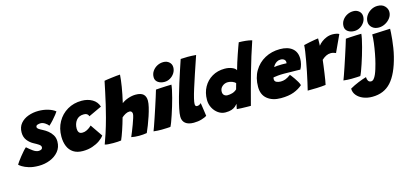

<svg xmlns="http://www.w3.org/2000/svg" viewBox="-120 -1323 4660 2174"><g transform="rotate(-15 2210.0 -236.0)"><path d="M181 38.5Q113.5 38.5 66 23.8Q18.5 9 -9.2 -8.5Q-37 -26 -44 -35Q-38.5 -45.5 -22 -68.2Q-5.5 -91 15.8 -118Q37 -145 57.8 -168.2Q78.5 -191.5 92.5 -202.5Q123 -174.5 157.5 -149.8Q192 -125 222.5 -125Q240 -125 253.8 -132.5Q267.5 -140 267.5 -158Q267.5 -175.5 244 -191.5Q220.5 -207.5 190 -223Q147 -245.5 117.8 -283.2Q88.5 -321 88.5 -375.5Q88.5 -439 123.5 -480.8Q158.5 -522.5 214.8 -543Q271 -563.5 334.5 -563.5Q393.5 -563.5 447.2 -547.5Q501 -531.5 531.5 -505Q525.5 -494.5 507 -471Q488.5 -447.5 463.8 -420Q439 -392.5 413 -369Q400 -388 373.8 -405Q347.5 -422 322 -422Q304.5 -422 286 -416Q267.5 -410 267.5 -391.5Q267.5 -379 282.8 -368Q298 -357 331.5 -340Q356 -328 384.5 -305.8Q413 -283.5 433.5 -250.8Q454 -218 454 -174Q454 -106.5 415 -59Q376 -11.5 313.8 13.5Q251.5 38.5 181 38.5Z M962 -107.5Q943 -80 906 -54Q869 -28 818.2 -11Q767.5 6 706.5 6Q639 6 595.8 -22.5Q552.5 -51 532 -100.8Q511.5 -150.5 511.5 -214Q511.5 -310.5 553.8 -386Q596 -461.5 669.8 -504.8Q743.5 -548 837 -548Q907.5 -548 960.8 -517Q1014 -486 1032 -427.5L877.5 -355.5Q877 -359.5 872.5 -368.5Q868 -377.5 856 -385.2Q844 -393 821 -393Q762.5 -393 732.2 -353.5Q702 -314 702 -256.5Q702 -231 713.5 -213.8Q725 -196.5 755.5 -196.5Q781 -196.5 804 -207.8Q827 -219 843 -232Q859 -245 864 -250.5Z M1153.5 2.5Q1139 5 1113.5 6.5Q1088 8 1060.5 8Q1028 8 1001 5.8Q974 3.5 962.5 -1.5Q978.5 -42 1004 -120Q1029.5 -198 1054.5 -291.5Q1073.5 -361 1090.2 -433.8Q1107 -506.5 1121.5 -574.8Q1136 -643 1147.5 -699Q1151.5 -700.5 1175.8 -704Q1200 -707.5 1231.8 -711.5Q1263.5 -715.5 1292.2 -718.5Q1321 -721.5 1334.5 -721.5Q1331 -665 1318 -583.8Q1305 -502.5 1281.5 -401Q1314 -426.5 1359.2 -441.5Q1404.5 -456.5 1445.5 -456.5Q1507 -456.5 1535.2 -430.8Q1563.5 -405 1563.5 -354.5Q1563.5 -324.5 1552.8 -279Q1542 -233.5 1525.2 -182.8Q1508.5 -132 1490 -84.8Q1471.5 -37.5 1456 -3.5Q1411 4 1365 4Q1314 4 1274 -4.5Q1283.5 -26 1298 -62Q1312.5 -98 1327 -137Q1341.5 -176 1351.5 -208Q1361.5 -240 1361.5 -254Q1361.5 -269 1353.5 -279.5Q1345.5 -290 1329.5 -290Q1306 -290 1281.8 -277Q1257.5 -264 1237.5 -246Q1217 -172 1194 -104Q1171 -36 1153.5 2.5Z M1800.5 -511Q1756 -511 1725.2 -533Q1694.5 -555 1694.5 -593.5Q1694.5 -633.5 1715.8 -664.5Q1737 -695.5 1771 -713.5Q1805 -731.5 1844 -731.5Q1885 -731.5 1912 -707.2Q1939 -683 1939 -646Q1939 -610 1919.8 -579.2Q1900.5 -548.5 1869 -529.8Q1837.5 -511 1800.5 -511ZM1732.5 -1.5Q1723 -1 1692.8 1Q1662.5 3 1629 3Q1606 3 1582.2 1.8Q1558.5 0.5 1535 -2.5Q1540.5 -15.5 1554.5 -55.2Q1568.5 -95 1586.8 -149.2Q1605 -203.5 1624 -261.5Q1643 -319.5 1659 -370.2Q1675 -421 1684 -452Q1706 -454 1740.8 -456Q1775.5 -458 1810.2 -459.5Q1845 -461 1867.5 -461Q1866.5 -443 1858.2 -402Q1850 -361 1837 -313.5Q1825 -268.5 1810.5 -220.2Q1796 -172 1781.2 -127.8Q1766.5 -83.5 1753.8 -50Q1741 -16.5 1732.5 -1.5Z M2156.5 -17.5Q2136.5 -4 2094.2 8.8Q2052 21.5 2001.5 21.5Q1937.5 21.5 1904 -6.2Q1870.5 -34 1870.5 -84.5Q1870.5 -119.5 1882.8 -178.2Q1895 -237 1915 -308.2Q1935 -379.5 1958.5 -454Q1982 -528.5 2004.5 -596.2Q2027 -664 2044 -714.5Q2089 -717.5 2126.5 -717.5Q2150 -717.5 2173 -716.5Q2196 -715.5 2224.5 -713Q2146.5 -485 2105.2 -354Q2064 -223 2064 -181Q2064 -151.5 2085.5 -151.5Q2101 -151.5 2112.5 -157.5Q2124 -163.5 2133.5 -173.5Q2135 -166 2138.5 -143.5Q2142 -121 2145.8 -93.8Q2149.5 -66.5 2152.8 -44.8Q2156 -23 2156.5 -17.5Z M2510.5 -1.5Q2511.5 -10.5 2515.8 -28.5Q2520 -46.5 2523.5 -60Q2512 -46.5 2495 -32.2Q2478 -18 2450.5 -8.2Q2423 1.5 2379.5 1.5Q2334 1.5 2295.8 -25Q2257.5 -51.5 2234.5 -95Q2211.5 -138.5 2211.5 -189.5Q2211.5 -273.5 2247.8 -339Q2284 -404.5 2348 -442Q2412 -479.5 2495 -479.5Q2543.5 -479.5 2581.8 -463.2Q2620 -447 2627.5 -425.5Q2638 -464.5 2652.8 -510.8Q2667.5 -557 2682.8 -601.2Q2698 -645.5 2710.2 -679.2Q2722.5 -713 2728 -727Q2763 -727 2806.2 -722.8Q2849.5 -718.5 2881.5 -709Q2823.5 -538.5 2774.5 -365.5Q2725.5 -192.5 2674.5 4Q2660.5 4 2629 3.5Q2597.5 3 2564 1.8Q2530.5 0.5 2510.5 -1.5ZM2452.5 -180.5Q2478 -180.5 2507 -188.5Q2536 -196.5 2561 -219.5Q2566 -237.5 2571.2 -256.2Q2576.5 -275 2580 -287Q2568.5 -302.5 2542 -312.5Q2515.5 -322.5 2491 -322.5Q2453.5 -322.5 2425 -298.2Q2396.5 -274 2396.5 -235.5Q2396.5 -208.5 2412.2 -194.5Q2428 -180.5 2452.5 -180.5Z M3282.5 -76Q3240 -38 3178.8 -15Q3117.5 8 3027 8Q2929 8 2868.8 -40.5Q2808.5 -89 2808.5 -181.5Q2808.5 -289 2855 -367.5Q2901.5 -446 2980.5 -488.8Q3059.5 -531.5 3157 -531.5Q3249.5 -531.5 3301 -489Q3352.5 -446.5 3352.5 -368Q3352.5 -337.5 3344.5 -305Q3336.5 -272.5 3321.5 -247.5Q3313.5 -248 3286.5 -248.5Q3259.5 -249 3226.2 -249.5Q3193 -250 3165.8 -250.5Q3138.5 -251 3130 -251Q3091.5 -251 3058.2 -247.8Q3025 -244.5 3006 -241Q3002 -233 3002 -220Q3002 -195.5 3023.2 -185Q3044.5 -174.5 3073.5 -174.5Q3101.5 -174.5 3128.2 -184Q3155 -193.5 3192 -221Q3194.5 -218.5 3206.8 -203Q3219 -187.5 3234.5 -165Q3250 -142.5 3263.8 -118.8Q3277.5 -95 3282.5 -76ZM3043 -352Q3057.5 -354.5 3080.8 -356.5Q3104 -358.5 3134.5 -358.5Q3152 -358.5 3167.2 -358Q3182.5 -357.5 3189 -357Q3190 -361 3190.2 -364.8Q3190.5 -368.5 3190.5 -372Q3190 -390.5 3174.8 -403Q3159.5 -415.5 3133.5 -415.5Q3109 -415.5 3090 -404.2Q3071 -393 3059.2 -378Q3047.5 -363 3043 -352Z M3605 -451Q3619.5 -472 3645.8 -492.2Q3672 -512.5 3705.5 -525.8Q3739 -539 3776 -539Q3798.5 -539 3821.8 -534Q3845 -529 3852 -522L3760.5 -324Q3751 -328 3736 -333.2Q3721 -338.5 3702 -338.5Q3673 -338.5 3646.5 -325.5Q3620 -312.5 3595 -289Q3592 -263.5 3586.8 -222.5Q3581.5 -181.5 3575.2 -137.5Q3569 -93.5 3563 -57.8Q3557 -22 3553 -6Q3507 0 3450.5 2Q3394 4 3340.5 4Q3350.5 -36.5 3363 -91.5Q3375.5 -146.5 3387.8 -207.2Q3400 -268 3410.5 -326Q3421 -384 3427.8 -431Q3434.5 -478 3435.5 -504.5Q3468.5 -513 3505.5 -520.2Q3542.5 -527.5 3571 -532Q3599.5 -536.5 3607 -537Q3607 -520 3606.5 -492.8Q3606 -465.5 3605 -451Z M4026.5 -511Q3982 -511 3951.2 -533Q3920.5 -555 3920.5 -593.5Q3920.5 -633.5 3941.8 -664.5Q3963 -695.5 3997 -713.5Q4031 -731.5 4070 -731.5Q4111 -731.5 4138 -707.2Q4165 -683 4165 -646Q4165 -610 4145.8 -579.2Q4126.5 -548.5 4095 -529.8Q4063.5 -511 4026.5 -511ZM3958.5 -1.5Q3949 -1 3918.8 1Q3888.5 3 3855 3Q3832 3 3808.2 1.8Q3784.5 0.5 3761 -2.5Q3766.5 -15.5 3780.5 -55.2Q3794.5 -95 3812.8 -149.2Q3831 -203.5 3850 -261.5Q3869 -319.5 3885 -370.2Q3901 -421 3910 -452Q3932 -454 3966.8 -456Q4001.5 -458 4036.2 -459.5Q4071 -461 4093.5 -461Q4092.5 -443 4084.2 -402Q4076 -361 4063 -313.5Q4051 -268.5 4036.5 -220.2Q4022 -172 4007.2 -127.8Q3992.5 -83.5 3979.8 -50Q3967 -16.5 3958.5 -1.5Z M4350.5 -718.5Q4405.5 -718.5 4435 -687.5Q4464.5 -656.5 4464.5 -618.5Q4464.5 -580 4440.5 -547.8Q4416.5 -515.5 4380 -496.5Q4343.5 -477.5 4305 -477.5Q4256 -477.5 4225.8 -505.5Q4195.5 -533.5 4195.5 -572.5Q4195.5 -611.5 4217.2 -644.8Q4239 -678 4274.5 -698.2Q4310 -718.5 4350.5 -718.5ZM4383 -117.5Q4335 76 4251.8 168.5Q4168.5 261 4030.5 261Q3973 261 3925.5 241.8Q3878 222.5 3849.8 188.2Q3821.5 154 3821.5 109.5Q3868 82.5 3923.2 60Q3978.5 37.5 4017.5 27Q4017.5 53.5 4028.5 71Q4039.5 88.5 4062.5 88.5Q4080 88.5 4094.8 71.2Q4109.5 54 4121.5 26.5Q4133.5 -1 4143 -32.5Q4152.5 -64 4160 -92Q4173.5 -143 4185 -204.2Q4196.5 -265.5 4203.8 -323.5Q4211 -381.5 4211 -422L4423 -431.5Q4423 -418 4421 -384.8Q4419 -351.5 4414.5 -306.8Q4410 -262 4402.2 -212.8Q4394.5 -163.5 4383 -117.5Z"/></g></svg>

Font: Grandstander Black
Style: Italic
Weight: 900
Italic angle: -15°
Designer: Tyler Finck
Foundry: Etcetera Type Co
Version: Version 1.200; ttfautohint (v1.8.3)